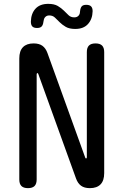

<svg xmlns="http://www.w3.org/2000/svg" viewBox="-20 -965 640 995"><path d="M80 -662Q80 -701 99 -720.5Q118 -740 154 -740Q183 -740 200 -727.5Q217 -715 226 -690L421 -150Q422 -147 423 -145.5Q424 -144 426 -144Q428 -144 429 -145.5Q430 -147 430 -150V-695Q430 -718 441 -729Q452 -740 475 -740Q498 -740 509 -729Q520 -718 520 -695V-68Q520 -29 501 -9.5Q482 10 446 10Q417 10 400 -2.5Q383 -15 374 -40L179 -580Q178 -583 177 -584.5Q176 -586 174 -586Q172 -586 171 -584.5Q170 -583 170 -580V-35Q170 -12 159 -1Q148 10 125 10Q102 10 91 -1Q80 -12 80 -35ZM205 -852Q203 -835 195.5 -827.5Q188 -820 172 -820Q155 -820 147.5 -828Q140 -836 140 -853Q141 -895 164 -920Q187 -945 230 -945Q261 -945 279.5 -934Q298 -923 311 -910Q324 -897 335.5 -886Q347 -875 365 -875Q374 -875 379.5 -878Q385 -881 388.5 -885.5Q392 -890 393.5 -896Q395 -902 395 -908Q397 -925 404 -932.5Q411 -940 427 -940Q444 -940 452 -932Q460 -924 460 -907Q459 -866 436 -840.5Q413 -815 370 -815Q339 -815 320.5 -826Q302 -837 289 -850Q276 -863 264.5 -874Q253 -885 235 -885Q227 -885 221.5 -882Q216 -879 212.5 -874.5Q209 -870 207.5 -864Q206 -858 205 -852Z"/></svg>

Font: Maple Mono Normal
Style: Regular
Weight: 400
Monospace: yes
Designer: subframe7536
Version: Version 7.000